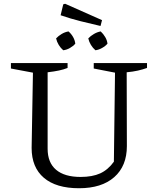

<svg xmlns="http://www.w3.org/2000/svg" viewBox="-20 -990 821 1020"><path d="M400 10Q278 10 213 -45.5Q148 -101 148 -204L155 -604L38 -626V-655H339V-629Q319 -621 293.5 -615.5Q268 -610 233 -606V-200Q233 -126 278 -88Q323 -50 408 -50Q471 -50 512.5 -69Q554 -88 585 -131L591 -604L478 -626V-655H761V-629Q739 -621 712.5 -615Q686 -609 653 -606L654 -214Q654 -108 587 -49Q520 10 400 10ZM514 -852Q461 -864 407.5 -877.5Q354 -891 302 -909L316 -967L326 -970L522 -883ZM316 -723Q302 -735 292 -751.5Q282 -768 278 -786Q290 -799 307.5 -809.5Q325 -820 344 -823Q359 -810 368.5 -793Q378 -776 380 -758Q369 -745 351.5 -735Q334 -725 316 -723ZM487 -723Q473 -735 463 -751.5Q453 -768 449 -786Q461 -799 479 -809.5Q497 -820 515 -823Q529 -810 539 -793Q549 -776 551 -758Q540 -745 522 -735Q504 -725 487 -723Z"/></svg>

Font: Piazzolla Thin
Style: Regular
Weight: 400
Version: Version 2.001